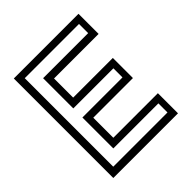

<svg xmlns="http://www.w3.org/2000/svg" viewBox="-192 -827 955 955"><g transform="rotate(-45 285.0 -350.0)"><path d="M57.5 0V-700H512.5V-558.5H199V-424H478V-282.5H199V-141.5H512.5V0ZM97 -40H478.5V-104H161.5V-321.5H443.5V-385.5H161.5V-598H478.5V-662.5H97Z"/></g></svg>

Font: Tourney Thin
Style: Regular
Weight: 400
Version: Version 1.015